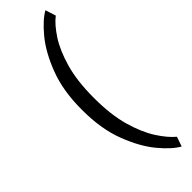

<svg xmlns="http://www.w3.org/2000/svg" viewBox="-343 -800 1028 1028"><g transform="rotate(-45 171.0 -286.0)"><path d="M65.4 -284.2V-289.1Q65.4 -430.7 106 -536.6Q146.5 -642.6 202.1 -709.5Q257.8 -776.4 304.2 -802.2L323.2 -742.7Q285.2 -713.9 246.3 -654.5Q207.5 -595.2 181.6 -504.4Q155.8 -413.6 155.8 -290V-283.2Q155.8 -159.2 181.6 -68.1Q207.5 22.9 246.3 83.3Q285.2 143.6 323.2 174.8L304.2 229.5Q257.8 204.1 202.1 137.2Q146.5 70.3 106 -35.6Q65.4 -141.6 65.4 -284.2Z"/></g></svg>

Font: RobotoDEMO
Style: Regular
Weight: 400
Designer: Christian Robertson
Foundry: Google
Version: Version 2.136